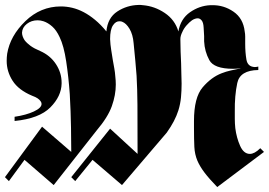

<svg xmlns="http://www.w3.org/2000/svg" viewBox="-28 -740 1087 776"><path d="M260 -126Q260 -158 259 -223.5Q258 -289 254 -360Q249 -429 239.5 -492Q230 -555 213 -590Q200 -618 183 -633Q166 -648 148 -654Q142 -656 136 -657Q130 -658 124 -658Q99 -658 80.5 -643.5Q62 -629 61 -608Q61 -601 63.5 -593.5Q66 -586 71 -578Q80 -566 95 -555Q110 -544 134 -534Q175 -516 198 -481Q221 -446 221 -406V-402Q220 -351 175.5 -306Q131 -261 31 -251V-268Q78 -275 109 -289.5Q140 -304 140 -320Q140 -323 139 -325.5Q138 -328 136 -331Q132 -337 124 -342.5Q116 -348 102 -353Q47 -376 23 -413.5Q-1 -451 -1 -494Q-1 -501 -0.5 -508.5Q0 -516 1 -523Q13 -595 74.5 -654.5Q136 -714 218 -714Q241 -714 264 -708.5Q287 -703 310 -691Q333 -679 356.5 -659.5Q380 -640 402 -613Q407 -668 446 -693.5Q485 -719 532 -720H540Q545 -720 550 -719Q597 -715 638 -687.5Q679 -660 693 -613Q702 -664 740 -690.5Q778 -717 822 -719H829Q876 -720 915.5 -693Q955 -666 961 -613Q963 -603 963 -592V-563Q963 -528 968 -499Q973 -470 1002 -469Q1005 -469 1008.5 -469.5Q1012 -470 1016 -471V-457Q942 -456 931 -404.5Q920 -353 921 -289V-259Q921 -250 921.5 -241Q922 -232 923 -222Q928 -183 942.5 -150.5Q957 -118 982 -118Q991 -118 1001.5 -123.5Q1012 -129 1024 -141L1039 -126L850 16Q817 -18 798.5 -42.5Q780 -67 770 -90Q759 -116 757.5 -146Q756 -176 756 -224V-251Q756 -346 791 -387Q826 -428 868 -444Q886 -451 904 -455Q922 -459 937 -462Q939 -462 941 -462.5Q943 -463 945 -464Q937 -463 929.5 -462.5Q922 -462 914 -462Q837 -462 818 -497Q799 -532 797 -573V-594Q796 -603 796 -612Q796 -621 795 -629Q794 -649 787 -657.5Q780 -666 771 -666Q766 -666 760 -664Q754 -662 748 -658Q737 -650 726 -637.5Q715 -625 709 -611Q705 -603 703 -596Q701 -589 701 -582Q701 -555 702 -530.5Q703 -506 704 -484Q704 -461 705 -441Q706 -421 706 -402Q706 -373 703.5 -346.5Q701 -320 693 -294Q686 -272 674.5 -250Q663 -228 646 -204L465 8L346 -94L276 -8L260 -24L417 -220L528 -118Q528 -251 527.5 -316.5Q527 -382 524 -434Q522 -463 519 -493.5Q516 -524 512 -566Q509 -601 495.5 -623.5Q482 -646 466 -652Q464 -653 461.5 -653.5Q459 -654 456 -654Q440 -655 428.5 -637.5Q417 -620 417 -582Q418 -559 421.5 -538Q425 -517 428 -497Q431 -480 434 -463.5Q437 -447 438 -431Q439 -423 439.5 -414.5Q440 -406 440 -398Q440 -356 424 -311Q408 -266 362 -212L189 8L71 -94L8 -8L-8 -24L142 -228Z"/></svg>

Font: Fette UNZ Fraktur
Style: Regular
Weight: 900
Foundry: UNZ1 Extensions by Catfonts.de
Version: Version 0.000 2012 initial release